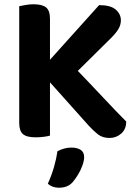

<svg xmlns="http://www.w3.org/2000/svg" viewBox="-20 -636 635 899"><path d="M151 -321 307 -343Q394 -253 461 -181.5Q528 -110 571 -67Q571 -31 547.5 -10.5Q524 10 493 10Q460 10 438.5 -7Q417 -24 396 -47ZM311 -271 133 -266 444 -612Q498 -612 522 -591Q546 -570 546 -541Q546 -520 535 -501Q524 -482 500 -458ZM70 -416H214V-1Q204 2 185.5 4.5Q167 7 147 7Q105 7 87.5 -8Q70 -23 70 -60ZM214 -241H70V-607Q80 -609 99 -612.5Q118 -616 137 -616Q177 -616 195.5 -601.5Q214 -587 214 -548ZM321 216Q308 231 291.5 237Q275 243 256 243Q224 243 204 224Q222 184 233 145.5Q244 107 249 72Q262 65 279 60Q296 55 314 55Q341 55 357.5 65.5Q374 76 374 100Q374 116 366 138.5Q358 161 345.5 181.5Q333 202 321 216Z"/></svg>

Font: BalooTamma2Bold
Style: Bold
Weight: 700
Designer: Divya Kowshik, Shuchita Grover and Ek Type
Foundry: Ek Type
Version: Version 1.700